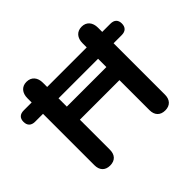

<svg xmlns="http://www.w3.org/2000/svg" viewBox="-199 -891 1112 1112"><g transform="rotate(-45 357.0 -335.0)"><path d="M130 8C172 8 194 -17 194 -58V-304H518V-58C518 -17 541 8 582 8C622 8 645 -17 645 -58V-479H712C743 -479 760 -496 760 -526C760 -556 743 -572 712 -572H645V-607C645 -649 622 -678 582 -678C541 -678 518 -649 518 -607V-572H194V-607C194 -649 171 -678 130 -678C90 -678 67 -649 67 -607V-572H2C-29 -572 -46 -556 -46 -526C-46 -496 -29 -479 2 -479H67V-58C67 -17 90 8 130 8ZM194 -411V-479H518V-411Z"/></g></svg>

Font: SN Pro SemiBold
Style: Regular
Weight: 600
Designer: Tobias Whetton
Foundry: Supernotes
Version: Version 1.003;Glyphs 3.3 (3324)